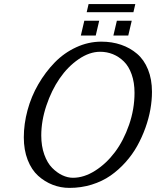

<svg xmlns="http://www.w3.org/2000/svg" viewBox="-20 -915 768 945"><path d="M97.2 0ZM97.2 0ZM628.4 -740.2ZM555.2 -813H628.4L611.3 -740.2H538.1ZM395 -813H468.3L451.2 -740.2H377.9ZM321.8 9.8Q278.8 9.8 239.5 -5.4Q200.2 -20.5 167.7 -49.8Q135.3 -79.1 116.2 -127.9Q97.2 -176.8 97.2 -238.8Q97.2 -304.7 115.5 -372.6Q133.8 -440.4 168.7 -500.5Q203.6 -560.5 249.5 -607.7Q295.4 -654.8 355.2 -682.4Q415 -710 479 -710Q531.2 -710 575.7 -694.8Q620.1 -679.7 654.5 -650.4Q689 -621.1 708.5 -573Q728 -524.9 728 -462.9Q728 -421.4 720.2 -377Q712.4 -332.5 695.8 -286.1Q679.2 -239.7 655.5 -197Q631.8 -154.3 597.9 -116.5Q564 -78.6 523.7 -50.5Q483.4 -22.5 431.4 -6.3Q379.4 9.8 321.8 9.8ZM473.1 -660.2Q419.9 -660.2 366.5 -623.3Q313 -586.4 273.2 -528.3Q233.4 -470.2 208.3 -395.3Q183.1 -320.3 183.1 -248Q183.1 -195.8 198 -154.3Q212.9 -112.8 236.6 -88.9Q260.3 -64.9 286.6 -52.5Q313 -40 338.9 -40Q393.6 -40 448.5 -75Q503.4 -109.9 545.9 -166.5Q588.4 -223.1 615.2 -300.5Q642.1 -377.9 642.1 -458Q642.1 -509.3 627.9 -549.1Q613.8 -588.9 589.6 -612.5Q565.4 -636.2 535.9 -648.2Q506.3 -660.2 473.1 -660.2ZM416 -895H646L636.7 -855H406.7Z"/></svg>

Font: Pfennig
Style: Italic
Weight: 500
Italic angle: -13°
Version: Version 20120410 ; ttfautohint (v0.8)